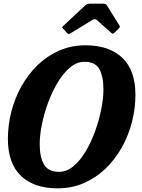

<svg xmlns="http://www.w3.org/2000/svg" viewBox="-20 -1012 772 1047"><path d="M196.5 -226Q196.5 -155.5 219.8 -115.2Q243 -75 302.5 -75Q344 -75 380.8 -105.8Q417.5 -136.5 447.5 -187Q477.5 -237.5 499 -297.2Q520.5 -357 532.2 -416.5Q544 -476 544 -524Q544 -595 522 -635Q500 -675 440.5 -675Q399 -675 362.2 -644.2Q325.5 -613.5 295 -563Q264.5 -512.5 242.5 -452.8Q220.5 -393 208.5 -333.5Q196.5 -274 196.5 -226ZM294 15Q165.5 15 94.2 -53Q23 -121 23 -255.5Q23 -330 42 -403.8Q61 -477.5 97.5 -542.5Q134 -607.5 185.8 -657.5Q237.5 -707.5 303.2 -736.2Q369 -765 446.5 -765Q575 -765 646.8 -697Q718.5 -629 718.5 -494.5Q718.5 -420 699.5 -346.2Q680.5 -272.5 644 -207.5Q607.5 -142.5 555.5 -92.5Q503.5 -42.5 437.8 -13.8Q372 15 294 15ZM345.5 -832.5 323.5 -856Q318.5 -861.5 319.2 -863.8Q320 -866 326.5 -872L445.5 -983.5Q454.5 -992 473.5 -992H541Q557 -992 562.5 -983.5L632 -871.5Q636 -865 628.5 -857.5L603.5 -833Q596.5 -827 594.5 -827.5Q592.5 -828 587 -832.5L508.5 -902.5Q497.5 -912 483.5 -903L363 -829.5Q356 -825.5 352.8 -826.8Q349.5 -828 345.5 -832.5Z"/></svg>

Font: Besley* Narrow
Style: Bold Italic
Weight: 700
Width: 4
Italic angle: -13°
Designer: Owen Earl
Foundry: indestructible type*
Version: Version 3.000; ttfautohint (v1.8.3)